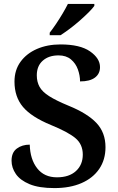

<svg xmlns="http://www.w3.org/2000/svg" viewBox="-20 -951 605 981"><path d="M258 10Q179 10 131 -10Q83 -30 61 -62Q39 -94 39 -130Q39 -172 66 -192Q93 -212 132 -212Q134 -137 170 -91Q206 -45 271 -45Q333 -45 368 -77Q403 -109 403 -161Q403 -214 365 -245.5Q327 -277 241 -312Q141 -353 97.5 -404.5Q54 -456 54 -534Q54 -593 85 -635.5Q116 -678 169 -701Q222 -724 289 -724Q389 -724 440 -688.5Q491 -653 491 -608Q491 -574 465 -554.5Q439 -535 389 -535Q389 -565 378 -596Q367 -627 342.5 -647.5Q318 -668 279 -668Q229 -668 198.5 -641Q168 -614 168 -566Q168 -533 182 -507.5Q196 -482 231.5 -459.5Q267 -437 330 -411Q426 -372 472.5 -323Q519 -274 519 -199Q519 -135 487 -88Q455 -41 396.5 -15.5Q338 10 258 10ZM234 -784Q249 -803 266.5 -829Q284 -855 300 -882Q316 -909 327 -931H462V-921Q453 -908 433 -888Q413 -868 388 -846Q363 -824 337 -804.5Q311 -785 289 -771H234Z"/></svg>

Font: Noto Serif Hentaigana SemiBold
Style: Regular
Weight: 600
Designer: Kazuhiro Yamada
Foundry: nipponia
Version: Version 1.000; ttfautohint (v1.8.4.7-5d5b)